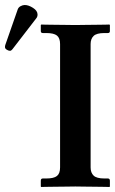

<svg xmlns="http://www.w3.org/2000/svg" viewBox="-58 -745 459 767"><path d="M304 -76Q304 -55 316 -43.5Q328 -32 359 -32H373Q381 -32 381 -23V0L379 2Q379 2 363 1.5Q347 1 324.5 1Q302 1 279.5 0.5Q257 0 243 0Q228 0 205.5 0.5Q183 1 160.5 1Q138 1 122.5 1.5Q107 2 107 2L105 0V-23Q105 -32 113 -32H127Q157 -32 169.5 -42Q182 -52 182 -76V-569Q182 -593 169.5 -603Q157 -613 127 -613H113Q105 -613 105 -621V-645L107 -647Q107 -647 122.5 -646.5Q138 -646 160.5 -646Q183 -646 205.5 -645.5Q228 -645 243 -645Q257 -645 279.5 -645.5Q302 -646 324.5 -646Q347 -646 363 -646.5Q379 -647 379 -647L381 -645V-621Q381 -613 373 -613H359Q328 -613 316 -601.5Q304 -590 304 -569ZM41 -725Q56 -725 74 -713.5Q92 -702 92 -687Q92 -678 87 -672L-7 -550Q-13 -542 -18 -542Q-24 -542 -31 -546.5Q-38 -551 -38 -556Q-38 -557 -38 -560Q-38 -563 -37 -565L13 -708Q16 -716 24.5 -720.5Q33 -725 41 -725Z"/></svg>

Font: Libertinus Serif SemiBold
Style: Regular
Weight: 600
Designer: Philipp H. Poll, Khaled Hosny
Foundry: Caleb Maclennan
Version: Version 7.051;RELEASE